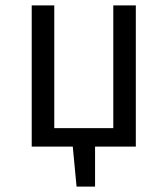

<svg xmlns="http://www.w3.org/2000/svg" viewBox="-20 -546 624 715"><path d="M485.8 -525.9V0H334V148.9H265.1L251 0H98.1V-525.9H182.1V-68.8H401.9V-525.9Z"/></svg>

Font: Fira Sans Book
Style: Regular
Weight: 350
Designer: Carrois Corporate & Edenspiekermann AG
Foundry: Carrois Corporate GbR & Edenspiekermann AG
Version: Version 4.203;PS 004.203;hotconv 1.0.88;makeotf.lib2.5.64775